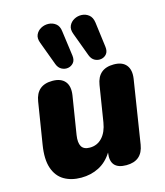

<svg xmlns="http://www.w3.org/2000/svg" viewBox="-117 -874 836 973"><g transform="rotate(-15 300.5 -387.0)"><path d="M189 11Q137 11 99.5 -11Q62 -33 46 -80Q30 -127 42 -201L77 -419Q90 -501 173 -501Q218 -501 239 -476Q260 -451 253 -404L221 -204Q215 -165 226.5 -145Q238 -125 270 -125Q309 -125 335 -153Q361 -181 369 -231L399 -419Q412 -501 495 -501Q540 -501 560.5 -475.5Q581 -450 574 -404L522 -73Q509 9 426 9Q339 9 352 -77Q324 -32 282 -10.5Q240 11 189 11ZM384 -579 338 -703Q328 -729 336.5 -747.5Q345 -766 363.5 -776Q382 -786 403 -785Q424 -784 440.5 -771Q457 -758 461 -730L478 -598Q481 -574 470 -560.5Q459 -547 441.5 -544Q424 -541 408 -549.5Q392 -558 384 -579ZM210 -579 164 -703Q154 -729 162.5 -747.5Q171 -766 189.5 -776Q208 -786 229.5 -785Q251 -784 267.5 -771Q284 -758 287 -730L305 -598Q308 -574 296.5 -560.5Q285 -547 268 -544Q251 -541 234.5 -549.5Q218 -558 210 -579Z"/></g></svg>

Font: Nunito Black
Style: Italic
Weight: 900
Italic angle: -9°
Designer: Vernon Adams
Foundry: Vernon Adams
Version: Version 3.601; ttfautohint (v1.8.2.53-6de2)